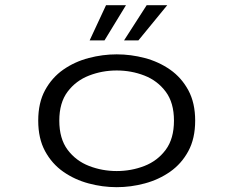

<svg xmlns="http://www.w3.org/2000/svg" viewBox="-20 -726 915 756"><path d="M439.5 11Q383.5 11 328.8 -3.8Q274 -18.5 229.2 -49.8Q184.5 -81 157.5 -130.8Q130.5 -180.5 130.5 -251Q130.5 -321.5 157.5 -371Q184.5 -420.5 229.2 -451.8Q274 -483 329 -497.5Q384 -512 439.5 -512Q495.5 -512 550.2 -497.5Q605 -483 649.8 -451.8Q694.5 -420.5 721.5 -370.8Q748.5 -321 748.5 -251Q748.5 -180.5 721.5 -130.8Q694.5 -81 649.8 -49.8Q605 -18.5 550.2 -3.8Q495.5 11 439.5 11ZM439.5 -52.5Q497 -52.5 548.5 -72.5Q600 -92.5 632.5 -136.2Q665 -180 665 -251Q665 -321.5 632.5 -365Q600 -408.5 548.5 -428.5Q497 -448.5 439.5 -448.5Q382.5 -448.5 330.8 -428.5Q279 -408.5 246.2 -365Q213.5 -321.5 213.5 -251Q213.5 -180 246.2 -136.2Q279 -92.5 330.8 -72.5Q382.5 -52.5 439.5 -52.5ZM468.5 -567 557.5 -705.5H638.5L525 -567ZM333 -567 397.5 -705.5H476L391.5 -567Z"/></svg>

Font: Trispace SemiExpanded Light
Style: Regular
Weight: 300
Width: 6
Designer: Tyler Finck
Foundry: Etcetera Type Company
Version: Version 1.210; ttfautohint (v1.8.3)